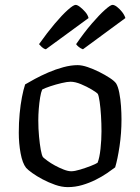

<svg xmlns="http://www.w3.org/2000/svg" viewBox="-20 -767 574 787"><path d="M258 0Q233 0 206 -9.5Q179 -19 154.5 -32Q130 -45 112 -58Q94 -71 87 -79Q72 -98 64.5 -138.5Q57 -179 57 -223Q57 -264 60.5 -301Q64 -338 70 -369Q76 -400 83 -421Q98 -430 123 -443.5Q148 -457 178 -470Q208 -483 239.5 -491.5Q271 -500 298 -500Q316 -500 339.5 -492Q363 -484 387 -472Q411 -460 430 -447.5Q449 -435 456 -425Q464 -412 469 -386.5Q474 -361 476 -332Q478 -303 478 -278Q478 -221 470 -167.5Q462 -114 452 -81Q439 -71 418.5 -57Q398 -43 372 -30Q346 -17 317 -8.5Q288 0 258 0ZM272 -65Q286 -65 309 -72Q332 -79 352.5 -87Q373 -95 380 -100Q388 -120 392 -157Q396 -194 396 -229Q396 -261 394 -293Q392 -325 388.5 -349.5Q385 -374 381 -382Q376 -388 356 -400Q336 -412 312 -422Q288 -432 269 -432Q256 -432 232.5 -426.5Q209 -421 186.5 -413.5Q164 -406 153 -400Q148 -389 144.5 -367.5Q141 -346 139 -321.5Q137 -297 137 -274Q137 -239 140 -207.5Q143 -176 147 -153.5Q151 -131 156 -123Q161 -118 174.5 -108Q188 -98 205.5 -88.5Q223 -79 241 -72Q259 -65 272 -65ZM320 -565Q311 -568 303 -574.5Q295 -581 292 -586Q325 -634 356 -670Q387 -706 410 -726.5Q433 -747 441 -747Q449 -747 459.5 -739Q470 -731 480 -718.5Q490 -706 494 -693ZM168 -565Q159 -567 151.5 -574Q144 -581 140 -586Q174 -634 204.5 -670Q235 -706 258 -726.5Q281 -747 290 -747Q297 -747 308 -738.5Q319 -730 329.5 -718Q340 -706 343 -693Z"/></svg>

Font: Texturina Medium 12pt Light
Style: Regular
Weight: 300
Version: Version 1.002